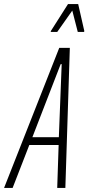

<svg xmlns="http://www.w3.org/2000/svg" viewBox="-59 -923 434 943"><path d="M-39 0 232 -688H284L262 0H222L229 -211H85L3 0ZM100 -249H230L244 -608H239ZM190 -766 191 -771 275 -903H325L355 -771L354 -766H323L296 -871L222 -766Z"/></svg>

Font: Saira UltraCondensed ExtraLight
Style: Italic
Weight: 250
Width: 1
Italic angle: -12°
Designer: Hector Gatti with collaboration of the Omnibus-Type team
Foundry: Omnibus-Type
Version: Version 1.101